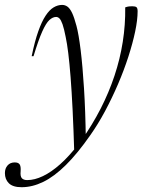

<svg xmlns="http://www.w3.org/2000/svg" viewBox="-98 -523 589 782"><path d="M38.5 -294H31Q43.5 -355 57.8 -395.2Q72 -435.5 87.8 -459.2Q103.5 -483 120.5 -493Q137.5 -503 155 -503Q167 -503 177 -495.8Q187 -488.5 195.8 -470Q204.5 -451.5 213.5 -417.5Q222.5 -384 230.5 -319Q238.5 -254 244.2 -162.2Q250 -70.5 251.5 45L204.5 100Q201.5 2.5 197.8 -74.2Q194 -151 189.5 -208.8Q185 -266.5 180 -306.8Q175 -347 169.5 -372.5Q163 -406 156.8 -423.8Q150.5 -441.5 144.2 -447.8Q138 -454 130.5 -454Q117 -454 103.2 -441.5Q89.5 -429 74 -394.5Q58.5 -360 38.5 -294ZM221.5 64 234 48Q278 -14.5 311.8 -80.2Q345.5 -146 368.2 -214.2Q391 -282.5 402 -352.5Q413 -422.5 412 -493Q420.5 -496 427.2 -496.8Q434 -497.5 440.5 -497.5Q453.5 -497.5 458 -493.5Q462.5 -489.5 462.5 -477Q462.5 -442 452.5 -394.5Q442.5 -347 424.8 -292Q407 -237 382.8 -180.5Q358.5 -124 329.8 -70.2Q301 -16.5 269.5 28Q217.5 102.5 170.2 149.2Q123 196 78.2 217.8Q33.5 239.5 -10 239.5Q-45.5 239.5 -61.8 223.5Q-78 207.5 -78 182Q-78 163 -67.2 150.8Q-56.5 138.5 -38 138.5Q-23.5 138.5 -18 146.5Q-12.5 154.5 -14 175Q-16 195 -9 202.8Q-2 210.5 13 210.5Q43 210.5 77 194.2Q111 178 147.5 145.5Q184 113 221.5 64Z"/></svg>

Font: Newsreader 60pt Light
Style: Italic
Weight: 300
Italic angle: -17°
Designer: Hugues Gentile
Foundry: Production Type
Version: Version 1.003